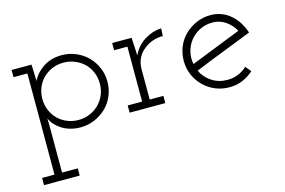

<svg xmlns="http://www.w3.org/2000/svg" viewBox="-84 -568 1490 1003"><g transform="rotate(-15 661.0 -66.5)"><path d="M43 250V211H110V-336H35V-375H143Q143 -352 144.5 -329.5Q146 -307 146 -285Q163 -324 205.5 -353Q248 -382 307 -382Q347 -382 383 -367Q419 -352 446 -325Q473 -298 488 -262.5Q503 -227 503 -187Q503 -147 488 -111Q473 -75 446 -49Q419 -23 383 -7.5Q347 8 307 8Q277 8 251 0.5Q225 -7 204.5 -20.5Q184 -34 170.5 -49.5Q157 -65 150 -83Q150 -73 150.5 -63.5Q151 -54 151 -45V211H236V250ZM307 -342Q273 -342 244.5 -330Q216 -318 195 -297Q174 -276 162.5 -247.5Q151 -219 151 -187Q151 -154 163 -125.5Q175 -97 197 -75Q218 -55 246 -43.5Q274 -32 307 -32Q338 -32 366 -43.5Q394 -55 415 -75Q437 -96 449.5 -125Q462 -154 462 -187Q462 -221 449.5 -250Q437 -279 415 -300Q394 -319 366 -330.5Q338 -342 307 -342Z M766 0H573V-39H651V-336H579V-375H684L687 -322Q688 -305 688 -300Q688 -295 689 -278Q700 -303 717.5 -322.5Q735 -342 757 -355Q778 -368 800.5 -375Q823 -382 846 -383L844 -342Q814 -342 787.5 -332.5Q761 -323 741 -306Q718 -289 705 -262.5Q692 -236 692 -205V-39H766Z M1243 -45Q1217 -21 1184 -7Q1151 7 1112 7Q1071 7 1035.5 -8Q1000 -23 973 -50Q946 -77 931 -112Q916 -147 916 -188Q916 -228 931 -264Q946 -300 973 -326Q1000 -352 1035.5 -367.5Q1071 -383 1112 -383Q1143 -383 1171 -372.5Q1199 -362 1221 -342Q1242 -324 1258 -298.5Q1274 -273 1284 -243Q1206 -212 1128.5 -182Q1051 -152 973 -120Q991 -81 1028 -57Q1065 -33 1112 -33Q1143 -33 1170 -44Q1197 -55 1218 -75ZM1112 -343Q1074 -343 1042.5 -327Q1011 -311 990 -284Q970 -258 962 -225.5Q954 -193 961 -159Q1029 -186 1096.5 -212.5Q1164 -239 1232 -266Q1214 -300 1182.5 -321.5Q1151 -343 1112 -343Z"/></g></svg>

Font: Josefin Slab
Style: Regular
Weight: 400
Designer: Santiago Orozco
Foundry: Typemade
Version: Version 2.000